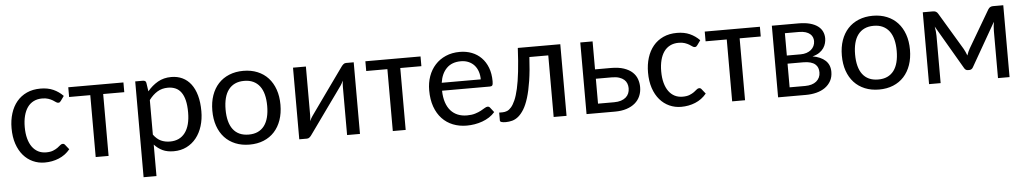

<svg xmlns="http://www.w3.org/2000/svg" viewBox="-37 -800 6809 1275"><g transform="rotate(-5 3367.5 -162.5)"><path d="M33.7 0ZM375.5 -391.6Q371.6 -386.2 367.9 -383.5Q364.3 -380.9 357.4 -380.9Q350.1 -380.9 342.3 -386.7Q334.5 -392.6 322.8 -399.7Q311 -406.7 294.2 -412.6Q277.3 -418.5 252.9 -418.5Q220.7 -418.5 196 -406Q171.4 -393.6 155 -370.4Q138.7 -347.2 130.1 -314Q121.6 -280.8 121.6 -239.3Q121.6 -196.3 130.6 -162.8Q139.6 -129.4 156.2 -106.4Q172.9 -83.5 196.3 -71.5Q219.7 -59.6 249 -59.6Q277.3 -59.6 295.4 -66.9Q313.5 -74.2 325.7 -83Q337.9 -91.8 345.9 -99.1Q354 -106.4 362.8 -106.4Q372.6 -106.4 378.4 -98.1L403.3 -66.9Q387.7 -47.9 368.7 -33.9Q349.6 -20 327.6 -11Q305.7 -2 282 2.4Q258.3 6.8 233.9 6.8Q191.9 6.8 155.3 -9.8Q118.7 -26.4 91.6 -57.9Q64.5 -89.4 49.1 -135Q33.7 -180.7 33.7 -239.3Q33.7 -292.5 47.9 -337.6Q62 -382.8 89.1 -415.5Q116.2 -448.2 156 -466.6Q195.8 -484.9 247.6 -484.9Q296.4 -484.9 333 -468.5Q369.6 -452.1 397.9 -422.9Z M432.6 -477.5H800.3V-412.6H659.7V0H573.7V-412.6H432.6Z M878.9 0ZM878.9 161.1V-477.5H930.2Q939.5 -477.5 945.3 -473.4Q951.2 -469.2 952.1 -460L960.4 -404.3Q990.7 -440.9 1029.8 -463.4Q1068.8 -485.8 1119.6 -485.8Q1160.6 -485.8 1193.8 -470Q1227.1 -454.1 1250.5 -423.3Q1273.9 -392.6 1286.6 -347.2Q1299.3 -301.8 1299.3 -242.2Q1299.3 -189.5 1285.2 -143.8Q1271 -98.1 1244.4 -64.7Q1217.8 -31.2 1179.7 -12.2Q1141.6 6.8 1093.8 6.8Q1050.3 6.8 1019.5 -7.8Q988.8 -22.5 964.8 -48.8V161.1ZM1091.3 -417Q1051.3 -417 1020.8 -398.4Q990.2 -379.9 964.8 -345.7V-115.2Q987.3 -84.5 1014.4 -72Q1041.5 -59.6 1074.7 -59.6Q1140.1 -59.6 1175.5 -106.9Q1210.9 -154.3 1210.9 -242.2Q1210.9 -288.6 1202.9 -321.8Q1194.8 -355 1179.4 -376.2Q1164.1 -397.5 1141.8 -407.2Q1119.6 -417 1091.3 -417Z M1372.1 0ZM1599.6 -484.9Q1651.9 -484.9 1693.8 -467.5Q1735.8 -450.2 1765.1 -418.2Q1794.4 -386.2 1810.3 -340.8Q1826.2 -295.4 1826.2 -239.3Q1826.2 -182.6 1810.3 -137.2Q1794.4 -91.8 1765.1 -59.8Q1735.8 -27.8 1693.8 -10.5Q1651.9 6.8 1599.6 6.8Q1547.4 6.8 1505.1 -10.5Q1462.9 -27.8 1433.3 -59.8Q1403.8 -91.8 1387.9 -137.2Q1372.1 -182.6 1372.1 -239.3Q1372.1 -295.4 1387.9 -340.8Q1403.8 -386.2 1433.3 -418.2Q1462.9 -450.2 1505.1 -467.5Q1547.4 -484.9 1599.6 -484.9ZM1599.6 -60.1Q1634.3 -60.1 1660.2 -72Q1686 -84 1703.4 -106.9Q1720.7 -129.9 1729.2 -163.1Q1737.8 -196.3 1737.8 -238.8Q1737.8 -281.2 1729.2 -314.5Q1720.7 -347.7 1703.4 -370.6Q1686 -393.6 1660.2 -405.8Q1634.3 -418 1599.6 -418Q1564.5 -418 1538.3 -405.8Q1512.2 -393.6 1494.9 -370.6Q1477.5 -347.7 1469 -314.5Q1460.4 -281.2 1460.4 -238.8Q1460.4 -196.3 1469 -163.1Q1477.5 -129.9 1494.9 -106.9Q1512.2 -84 1538.3 -72Q1564.5 -60.1 1599.6 -60.1Z M1930.7 0.5V-477.1H2016.6V-154.8Q2016.6 -145.5 2015.6 -134.8Q2014.6 -124 2013.2 -113.3Q2017.1 -122.6 2021.7 -130.4Q2026.4 -138.2 2030.8 -145Q2031.2 -146 2041.3 -159.9Q2051.3 -173.8 2066.9 -195.8Q2082.5 -217.8 2102.5 -245.8Q2122.6 -273.9 2143.1 -302.7Q2191.4 -370.6 2252.9 -456.1Q2258.3 -463.9 2266.1 -470.7Q2273.9 -477.5 2283.7 -477.5H2335.4V0H2249.5V-322.3Q2249.5 -331.1 2250.2 -341.6Q2251 -352.1 2252.4 -362.8Q2248.5 -353.5 2244.1 -345.9Q2239.7 -338.4 2235.8 -332Q2234.9 -331.1 2225.1 -317.1Q2215.3 -303.2 2199.5 -281.2Q2183.6 -259.3 2163.6 -231.4Q2143.6 -203.6 2123 -174.8Q2074.7 -106.9 2013.2 -21.5Q2008.3 -13.7 2000.2 -6.6Q1992.2 0.5 1982.4 0.5Z M2413.1 -477.5H2780.8V-412.6H2640.1V0H2554.2V-412.6H2413.1Z M2818.4 0ZM3043 -484.9Q3085.9 -484.9 3122.6 -470.7Q3159.2 -456.5 3186 -429.2Q3212.9 -401.9 3228 -362.3Q3243.2 -322.8 3243.2 -271.5Q3243.2 -251.5 3238.8 -244.9Q3234.4 -238.3 3222.7 -238.3H2903.3Q2904.3 -193.4 2915.5 -159.9Q2926.8 -126.5 2946.5 -104.5Q2966.3 -82.5 2993.7 -71.5Q3021 -60.5 3054.7 -60.5Q3085.9 -60.5 3108.9 -67.6Q3131.8 -74.7 3148.2 -83.5Q3164.6 -92.3 3175.8 -99.4Q3187 -106.4 3195.3 -106.4Q3200.7 -106.4 3204.6 -104.2Q3208.5 -102.1 3211.4 -98.1L3235.8 -66.9Q3219.7 -47.9 3198 -33.9Q3176.3 -20 3151.4 -11Q3126.5 -2 3099.9 2.4Q3073.2 6.8 3047.4 6.8Q2997.6 6.8 2955.6 -9.8Q2913.6 -26.4 2883.1 -58.8Q2852.5 -91.3 2835.4 -138.9Q2818.4 -186.5 2818.4 -248.5Q2818.4 -298.3 2833.7 -341.6Q2849.1 -384.8 2878.2 -416.7Q2907.2 -448.7 2949 -466.8Q2990.7 -484.9 3043 -484.9ZM3044.4 -422.4Q2984.4 -422.4 2949.5 -387.2Q2914.6 -352.1 2905.8 -291H3166Q3166 -319.8 3157.7 -344Q3149.4 -368.2 3133.8 -385.5Q3118.2 -402.8 3095.5 -412.6Q3072.8 -422.4 3044.4 -422.4Z M3712.4 -477.5V0H3626.5V-410.6H3500.5Q3495.6 -319.8 3485.4 -253.7Q3475.1 -187.5 3460.7 -141.1Q3446.3 -94.7 3428.5 -65.9Q3410.6 -37.1 3390.9 -21Q3371.1 -4.9 3349.9 0.7Q3328.6 6.3 3307.6 6.3Q3268.6 6.3 3268.6 -6.8V-60.5H3292Q3306.2 -60.5 3320.8 -66.2Q3335.4 -71.8 3349.4 -87.9Q3363.3 -104 3376 -132.8Q3388.7 -161.6 3399.2 -207.8Q3409.7 -253.9 3417.2 -320.3Q3424.8 -386.7 3429.2 -477.5Z M3927.7 -477.5V-291H4033.2Q4084.5 -291 4119.6 -279.1Q4154.8 -267.1 4176 -247.3Q4197.3 -227.5 4206.5 -201.7Q4215.8 -175.8 4215.8 -147.9Q4215.8 -115.7 4204.1 -88.4Q4192.4 -61 4169.4 -41.5Q4146.5 -22 4112.8 -11Q4079.1 0 4035.2 0H3845.7V-477.5ZM3927.7 -228.5V-62.5H4035.2Q4061.5 -62.5 4081.1 -68.8Q4100.6 -75.2 4113.5 -86.4Q4126.5 -97.7 4132.8 -113Q4139.2 -128.4 4139.2 -147Q4139.2 -163.6 4133.5 -178.5Q4127.9 -193.4 4115.5 -204.3Q4103 -215.3 4083 -221.9Q4063 -228.5 4033.7 -228.5Z M4276.4 0ZM4618.2 -391.6Q4614.3 -386.2 4610.6 -383.5Q4606.9 -380.9 4600.1 -380.9Q4592.8 -380.9 4585 -386.7Q4577.1 -392.6 4565.4 -399.7Q4553.7 -406.7 4536.9 -412.6Q4520 -418.5 4495.6 -418.5Q4463.4 -418.5 4438.7 -406Q4414.1 -393.6 4397.7 -370.4Q4381.3 -347.2 4372.8 -314Q4364.3 -280.8 4364.3 -239.3Q4364.3 -196.3 4373.3 -162.8Q4382.3 -129.4 4398.9 -106.4Q4415.5 -83.5 4439 -71.5Q4462.4 -59.6 4491.7 -59.6Q4520 -59.6 4538.1 -66.9Q4556.2 -74.2 4568.4 -83Q4580.6 -91.8 4588.6 -99.1Q4596.7 -106.4 4605.5 -106.4Q4615.2 -106.4 4621.1 -98.1L4646 -66.9Q4630.4 -47.9 4611.3 -33.9Q4592.3 -20 4570.3 -11Q4548.3 -2 4524.7 2.4Q4501 6.8 4476.6 6.8Q4434.6 6.8 4397.9 -9.8Q4361.3 -26.4 4334.2 -57.9Q4307.1 -89.4 4291.7 -135Q4276.4 -180.7 4276.4 -239.3Q4276.4 -292.5 4290.5 -337.6Q4304.7 -382.8 4331.8 -415.5Q4358.9 -448.2 4398.7 -466.6Q4438.5 -484.9 4490.2 -484.9Q4539.1 -484.9 4575.7 -468.5Q4612.3 -452.1 4640.6 -422.9Z M4675.3 -477.5H5043V-412.6H4902.3V0H4816.4V-412.6H4675.3Z M5122.6 -477.5H5299.8Q5344.2 -477.5 5376.2 -468.8Q5408.2 -460 5428.7 -444.6Q5449.2 -429.2 5458.7 -408.4Q5468.3 -387.7 5468.3 -363.8Q5468.3 -348.1 5463.9 -331.3Q5459.5 -314.5 5449 -298.8Q5438.5 -283.2 5420.2 -270.5Q5401.9 -257.8 5374 -251Q5428.7 -241.7 5459.2 -213.4Q5489.7 -185.1 5489.7 -138.2Q5489.7 -103.5 5475.3 -77.6Q5460.9 -51.8 5436.5 -34.4Q5412.1 -17.1 5378.9 -8.5Q5345.7 0 5308.6 0H5122.6ZM5204.6 -217.3V-59.6H5308.1Q5331.5 -59.6 5350.6 -65.2Q5369.6 -70.8 5382.8 -81.5Q5396 -92.3 5403.3 -107.4Q5410.6 -122.6 5410.6 -141.1Q5410.6 -157.7 5405.5 -171.6Q5400.4 -185.5 5388.2 -195.8Q5376 -206.1 5356.4 -211.7Q5336.9 -217.3 5308.6 -217.3ZM5204.6 -271.5H5296.9Q5317.9 -271.5 5335.7 -277.3Q5353.5 -283.2 5366.2 -293.7Q5378.9 -304.2 5386 -319.1Q5393.1 -334 5393.1 -351.6Q5393.1 -364.7 5388.2 -377Q5383.3 -389.2 5372.1 -398.9Q5360.8 -408.7 5342.5 -414.6Q5324.2 -420.4 5297.4 -420.4H5204.6Z M5568.4 0ZM5795.9 -484.9Q5848.1 -484.9 5890.1 -467.5Q5932.1 -450.2 5961.4 -418.2Q5990.7 -386.2 6006.6 -340.8Q6022.5 -295.4 6022.5 -239.3Q6022.5 -182.6 6006.6 -137.2Q5990.7 -91.8 5961.4 -59.8Q5932.1 -27.8 5890.1 -10.5Q5848.1 6.8 5795.9 6.8Q5743.7 6.8 5701.4 -10.5Q5659.2 -27.8 5629.6 -59.8Q5600.1 -91.8 5584.2 -137.2Q5568.4 -182.6 5568.4 -239.3Q5568.4 -295.4 5584.2 -340.8Q5600.1 -386.2 5629.6 -418.2Q5659.2 -450.2 5701.4 -467.5Q5743.7 -484.9 5795.9 -484.9ZM5795.9 -60.1Q5830.6 -60.1 5856.4 -72Q5882.3 -84 5899.7 -106.9Q5917 -129.9 5925.5 -163.1Q5934.1 -196.3 5934.1 -238.8Q5934.1 -281.2 5925.5 -314.5Q5917 -347.7 5899.7 -370.6Q5882.3 -393.6 5856.4 -405.8Q5830.6 -418 5795.9 -418Q5760.7 -418 5734.6 -405.8Q5708.5 -393.6 5691.2 -370.6Q5673.8 -347.7 5665.3 -314.5Q5656.7 -281.2 5656.7 -238.8Q5656.7 -196.3 5665.3 -163.1Q5673.8 -129.9 5691.2 -106.9Q5708.5 -84 5734.6 -72Q5760.7 -60.1 5795.9 -60.1Z M6378.4 -212.9Q6384.3 -202.6 6389.4 -190.9Q6394.5 -179.2 6398.9 -167.5Q6402.8 -179.7 6408 -191.4Q6413.1 -203.1 6418.9 -212.9L6564 -460Q6570.8 -471.2 6579.3 -475.1Q6587.9 -479 6596.7 -479H6665.5V0H6588.4V-314.9Q6588.4 -327.6 6589.8 -344.2Q6591.3 -360.8 6593.8 -375L6428.7 -86.4Q6424.8 -79.1 6418.5 -74.7Q6412.1 -70.3 6403.8 -70.3H6394Q6385.7 -70.3 6379.6 -74.7Q6373.5 -79.1 6369.6 -86.4L6199.7 -377.4Q6202.6 -362.8 6204.3 -345.7Q6206.1 -328.6 6206.1 -314.9V0H6128.9V-479H6198.2Q6207 -479 6215.6 -475.1Q6224.1 -471.2 6230.5 -460L6378.4 -212.9Z"/></g></svg>

Font: Carlito
Style: Regular
Weight: 400
Designer: Lukasz Dziedzic
Foundry: tyPoland Lukasz Dziedzic
Version: Version 1.103; Beta1; all basic design good, some composites